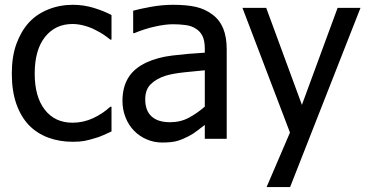

<svg xmlns="http://www.w3.org/2000/svg" viewBox="-20 -564 1488 780"><path d="M276 12Q221.5 12 175.8 -5Q130 -22 97 -56Q64.5 -90.5 46.2 -142.5Q28 -194.5 28 -265Q28 -335 46.8 -386Q65.5 -437 97 -472Q128.5 -506.5 175.5 -525.5Q222.5 -544.5 276 -544.5Q320 -544.5 360.8 -532Q401.5 -519.5 433 -503V-403H428Q418.5 -411 403.5 -421.5Q388.5 -432 367 -442.5Q348.5 -452.5 323.2 -459.5Q298 -466.5 274.5 -466.5Q205 -466.5 163 -414Q121 -361.5 121 -265Q121 -171 162 -118.2Q203 -65.5 274.5 -65.5Q318.5 -65.5 358 -83.8Q397.5 -102 428 -130.5H433V-30Q420 -24 400 -15Q380 -6 363.5 -2Q341 5 322.8 8.5Q304.5 12 276 12Z M812 -131V-278.5Q780 -275.5 731.2 -270.5Q682.5 -265.5 653 -256.5Q616.5 -245 593.2 -222.8Q570 -200.5 570 -160.5Q570 -114.5 595.8 -91Q621.5 -67.5 671 -67.5Q713.5 -67.5 747.8 -86Q782 -104.5 812 -131ZM812 -56.5Q801 -48.5 782.5 -34Q764 -19.5 747 -11Q723.5 1.5 701.2 8.2Q679 15 639 15Q606 15 576.5 2.5Q547 -10 525 -32.5Q503 -54.5 490.2 -86.5Q477.5 -118.5 477.5 -154Q477.5 -209.5 501.2 -248.2Q525 -287 574.5 -310Q619.5 -331 680.5 -338.5Q741.5 -346 812 -350V-367Q812 -398.5 802.5 -417.8Q793 -437 775.5 -447.5Q758.5 -459 733.8 -462.2Q709 -465.5 683 -465.5Q652 -465.5 610 -456.2Q568 -447 526 -429.5H521V-520.5Q545.5 -527.5 591.8 -536Q638 -544.5 683.5 -544.5Q738.5 -544.5 775.8 -536Q813 -527.5 843 -505Q872.5 -483 886.8 -448.2Q901 -413.5 901 -363.5V0H812Z M1444.5 -532 1158.5 196H1063L1158 -25.5L965 -532H1061.5L1206.5 -138L1351.5 -532Z"/></svg>

Font: Myanmar Ethnic
Style: Regular
Weight: 400
Designer: Khon Soe Zaw Thu
Foundry: PaOh Unicode khonsoezawthu@gmail.com and @hotmail.com
Version: Version 1.01 September 27, 2016